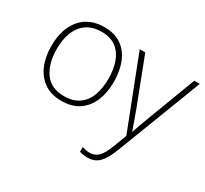

<svg xmlns="http://www.w3.org/2000/svg" viewBox="-155 -767 1318 1235"><g transform="rotate(30 503.5 -149.0)"><path d="M522 -265Q522 -185 496.5 -123Q471 -61 419 -25.5Q367 10 289 10Q214 10 162.5 -25Q111 -60 84.5 -122Q58 -184 58 -265Q58 -392 120.5 -466Q183 -540 294 -540Q373 -540 423 -504Q473 -468 497.5 -406Q522 -344 522 -265ZM98 -265Q98 -158 145 -91.5Q192 -25 289 -25Q356 -25 399 -55.5Q442 -86 462 -140Q482 -194 482 -265Q482 -333 463 -387Q444 -441 402.5 -473Q361 -505 294 -505Q199 -505 148.5 -441.5Q98 -378 98 -265ZM561 -530H602L735 -184Q752 -138 764 -104Q776 -70 784 -47H786Q793 -69 805 -103Q817 -137 834 -181L966 -530H1007L762 107Q736 174 703.5 208Q671 242 616 242Q586 242 558 233V198Q572 202 584.5 205Q597 208 613 208Q653 208 678.5 182Q704 156 727 96L765 -4Z"/></g></svg>

Font: Noto Sans ExtraLight
Style: Regular
Weight: 200
Designer: Monotype Design Team
Foundry: Monotype Imaging Inc.
Version: Version 2.007